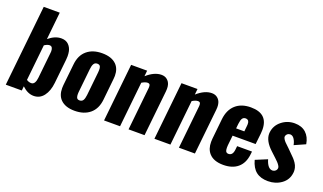

<svg xmlns="http://www.w3.org/2000/svg" viewBox="-79 -1303 3036 1805"><g transform="rotate(20 1439.0 -400.5)"><path d="M244.6 -95.2Q245.1 -95.2 245.6 -95.2Q266.6 -95.2 278.3 -114.3Q290 -133.8 293 -165.5L320.3 -426.3Q321.3 -434.1 321.3 -441.4Q321.3 -460 315.4 -472.7Q307.6 -489.7 288.1 -489.3Q286.6 -489.3 284.7 -489.3Q264.2 -487.8 236.8 -469.7L199.2 -110.4Q220.7 -95.7 244.6 -95.2ZM307.6 9.8Q247.6 9.8 191.9 -43.5L187.5 0H27.3L112.3 -809.6H272.5L244.1 -535.2Q307.6 -587.9 369.1 -587.9Q372.1 -587.9 374.5 -587.9Q417.5 -586.9 443.4 -561.3Q469.2 -535.6 477.1 -498.5Q481.9 -475.6 481.9 -449.2Q481.9 -432.6 480 -414.6L454.6 -173.3Q445.8 -90.3 407.7 -40.3Q369.6 9.8 307.6 9.8Z M717.3 9.8Q623.5 9.8 575.7 -39.1Q536.1 -79.6 536.1 -150.9Q536.1 -165.5 537.6 -181.2L560.5 -397Q569.8 -489.7 627.7 -538.8Q685.5 -587.9 779.8 -587.9Q874.5 -587.9 922.9 -539.1Q962.9 -498.5 962.9 -428.2Q962.9 -413.1 960.9 -397L938.5 -181.2Q928.7 -88.4 870.4 -39.3Q812 9.8 717.3 9.8ZM728.5 -98.1Q752.4 -98.1 763.7 -116Q774.9 -133.8 778.8 -169.9L803.7 -407.7Q804.7 -419.4 804.7 -429.2Q805.2 -449.7 800.3 -461.9Q793.5 -480 769 -480Q745.6 -480 734.4 -461.4Q723.1 -442.9 719.7 -407.7L694.8 -169.9Q693.8 -158.7 693.8 -148.9Q693.8 -128.9 698.7 -116.2Q705.6 -97.7 728.5 -98.1Z M1010.3 0 1070.8 -578.1H1231L1225.1 -520.5Q1301.3 -587.9 1372.6 -587.9Q1406.7 -587.9 1429.2 -569.3Q1452.1 -550.8 1460 -521.5Q1465.3 -502.4 1464.8 -480Q1464.8 -467.8 1463.4 -454.6L1415.5 0H1255.4L1300.3 -429.7Q1300.8 -436 1300.8 -441.9Q1300.8 -455.1 1296.9 -462.9Q1291 -473.6 1272.5 -473.1Q1250.5 -472.2 1217.8 -452.6L1170.4 0Z M1514.2 0 1574.7 -578.1H1734.9L1729 -520.5Q1805.2 -587.9 1876.5 -587.9Q1910.6 -587.9 1933.1 -569.3Q1956.1 -550.8 1963.9 -521.5Q1969.2 -502.4 1968.8 -480Q1968.8 -467.8 1967.3 -454.6L1919.4 0H1759.3L1804.2 -429.7Q1804.7 -436 1804.7 -441.9Q1804.7 -455.1 1800.8 -462.9Q1794.9 -473.6 1776.4 -473.1Q1754.4 -472.2 1721.7 -452.6L1674.3 0Z M2202.6 -354.5H2284.7L2290.5 -412.1Q2291.5 -420.9 2291.5 -428.7Q2291.5 -449.2 2284.7 -459.5Q2275.4 -473.6 2254.4 -473.6Q2234.4 -473.6 2223.1 -457.3Q2211.9 -440.9 2207.5 -401.4ZM2204.6 9.8Q2108.4 9.8 2062.5 -42Q2024.4 -84.5 2024.9 -155.8Q2024.9 -170.9 2026.4 -187.5L2047.4 -390.1Q2057.6 -484.9 2114.7 -536.4Q2171.9 -587.9 2267.1 -587.9Q2439.5 -587.9 2439.5 -426.3Q2439.5 -408.7 2437.5 -389.2L2425.3 -278.8H2194.8L2184.1 -179.2Q2183.1 -167 2183.1 -156.2Q2183.1 -135.7 2187.5 -123Q2194.3 -104.5 2216.3 -104.5Q2257.8 -104.5 2264.6 -163.1L2268.6 -200.7H2417.5L2413.6 -168Q2403.3 -81.5 2349.4 -35.9Q2295.4 9.8 2204.6 9.8Z M2651.9 9.8Q2578.1 9.8 2533.2 -25.4Q2488.3 -60.5 2467.8 -136.2L2584.5 -184.6Q2596.2 -143.1 2615.7 -120.1Q2633.8 -99.1 2657.2 -99.1Q2659.2 -99.1 2661.1 -99.1Q2677.2 -100.1 2689 -111.3Q2700.7 -122.6 2701.7 -139.6Q2702.1 -149.9 2692.6 -164.6Q2683.1 -179.2 2671.4 -191.2Q2659.7 -203.1 2641.6 -220.2Q2637.7 -223.6 2635.7 -225.6L2591.8 -266.6Q2511.2 -340.8 2511.2 -413.1Q2511.2 -420.9 2512.2 -428.7Q2520.5 -498.5 2576.7 -543.2Q2632.8 -587.9 2705.6 -587.9Q2775.9 -587.9 2818.6 -549.1Q2861.3 -510.3 2873 -439.5L2764.2 -391.1Q2758.3 -424.3 2742.2 -449.2Q2726.1 -474.1 2702.6 -475.6Q2701.7 -475.6 2701.2 -475.6Q2684.1 -475.6 2672.4 -465.8Q2660.6 -455.6 2658.2 -440.9Q2656.2 -430.2 2665.5 -415Q2674.8 -399.9 2685.1 -389.4Q2695.3 -378.9 2716.3 -359.4Q2718.8 -356.9 2720.5 -355.2Q2722.2 -353.5 2724.1 -352.1L2766.6 -309.6Q2788.6 -288.6 2800.5 -275.6Q2812.5 -262.7 2827.6 -241.2Q2842.3 -219.7 2848.1 -196.3Q2852.1 -180.2 2852.5 -162.6Q2852.5 -154.8 2851.6 -147Q2843.8 -74.2 2785.9 -32.2Q2728 9.8 2651.9 9.8Z"/></g></svg>

Font: Oswald
Style: Bold
Weight: 700
Designer: Vernon Adams
Foundry: Vernon Adams
Version: 3.0; ttfautohint (v0.94.23-7a4d-dirty) -l 8 -r 50 -G 200 -x 